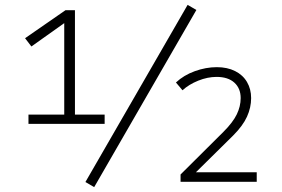

<svg xmlns="http://www.w3.org/2000/svg" viewBox="-20 -747 1158 789"><path d="M97 -238V-276H244V-673L268 -669L109 -556L83 -590L249 -705H288V-276H410V-238ZM367 22 331 1 751 -727 787 -706ZM722 0V-30L898 -205Q937 -244 953 -277Q969 -310 969 -344Q969 -384 943 -407.5Q917 -431 870 -431Q833 -431 794.5 -415.5Q756 -400 730 -376L703 -408Q735 -438 780.5 -454.5Q826 -471 871 -471Q914 -471 946 -455Q978 -439 995 -410Q1012 -381 1012 -344Q1012 -305 995 -267.5Q978 -230 938 -190L785 -39H1035V0Z"/></svg>

Font: Nunito Sans 7pt ExtraLight
Style: Regular
Weight: 250
Designer: Vernon Adams
Foundry: Vernon Adams
Version: Version 3.101;gftools[0.9.27]